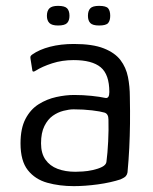

<svg xmlns="http://www.w3.org/2000/svg" viewBox="-20 -627 521 655"><path d="M232 8Q183 8 141.5 -3.5Q100 -15 75 -46.5Q50 -78 50 -138Q50 -189 67 -221.5Q84 -254 112 -271.5Q140 -289 172 -296Q204 -303 233 -303Q263 -303 292 -300Q321 -297 339 -293Q353 -290 353 -313Q353 -373 323.5 -397.5Q294 -422 231 -422Q192 -422 158 -411Q124 -400 102 -386Q96 -382 93 -383Q90 -384 90 -389L84 -427Q83 -433 84.5 -435.5Q86 -438 90 -441Q114 -458 150.5 -467.5Q187 -477 232 -477Q296 -477 334 -462Q372 -447 391 -422Q410 -397 416.5 -364.5Q423 -332 423 -296Q424 -247 423.5 -205Q423 -163 421 -122.5Q419 -82 415 -39Q414 -32 409.5 -26.5Q405 -21 391 -15Q376 -10 356 -5.5Q336 -1 314 2Q292 5 271 6.5Q250 8 232 8ZM237 -41Q246 -41 262.5 -42Q279 -43 297 -47Q315 -51 328 -57.5Q341 -64 343 -74Q347 -104 349 -144Q351 -184 350 -219Q350 -239 336 -243Q323 -247 294 -250.5Q265 -254 231 -254Q216 -254 196.5 -249Q177 -244 160 -232Q143 -220 131.5 -197Q120 -174 120 -138Q120 -104 135 -82.5Q150 -61 176.5 -51Q203 -41 237 -41ZM217 -573Q217 -557 209 -548.5Q201 -540 178 -540Q157 -540 148.5 -548.5Q140 -557 140 -573Q140 -590 148.5 -598.5Q157 -607 178 -607Q201 -607 209 -598.5Q217 -590 217 -573ZM356 -573Q356 -557 349 -548.5Q342 -540 318 -540Q296 -540 288 -548.5Q280 -557 280 -573Q280 -590 288 -598.5Q296 -607 318 -607Q342 -607 349 -598.5Q356 -590 356 -573Z"/></svg>

Font: Glory
Style: Regular
Weight: 400
Designer: Robert Leuschke
Foundry: Robert Leuschke
Version: Version 1.011